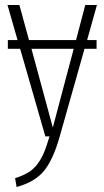

<svg xmlns="http://www.w3.org/2000/svg" viewBox="-20 -542 415 763"><path d="M365.2 -522 326.2 -382.8H363.8V-348.1H315.9L216.8 2Q191.4 91.8 155.3 136.5Q119.1 181.2 45.9 201.2L40 166Q72.3 155.8 93.5 142.6Q114.7 129.4 130.1 108.2Q145.5 86.9 155.3 63.2Q165 39.6 176.8 0H160.2L60.1 -348.1H11.2V-382.8H49.8L9.8 -522H57.1L95.2 -382.8H282.2L318.8 -522ZM189.9 -35.2 272.9 -348.1H105Z"/></svg>

Font: Fira Sans Compressed ExtraLight
Style: Regular
Weight: 250
Width: 1
Designer: Carrois Corporate & Edenspiekermann AG
Foundry: Carrois Corporate GbR & Edenspiekermann AG
Version: Version 4.203;PS 004.203;hotconv 1.0.88;makeotf.lib2.5.64775